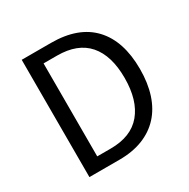

<svg xmlns="http://www.w3.org/2000/svg" viewBox="-150 -793 915 930"><g transform="rotate(-30 307.5 -328.0)"><path d="M90 0V-656H254Q406 -656 485 -572Q564 -488 564 -331Q564 -253 544 -191.5Q524 -130 485 -87.5Q446 -45 389 -22.5Q332 0 258 0ZM173 -68H248Q363 -68 420.5 -137Q478 -206 478 -331Q478 -456 420.5 -522Q363 -588 248 -588H173Z"/></g></svg>

Font: SourceSansPro
Style: Book
Weight: 400
Designer: Paul D. Hunt
Foundry: Adobe Systems Incorporated
Version: Version 2.021;PS 2.000;hotconv 1.0.86;makeotf.lib2.5.63406